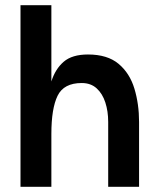

<svg xmlns="http://www.w3.org/2000/svg" viewBox="-20 -720 609 740"><path d="M397 -250Q397 -291 386 -325Q375 -359 352.5 -379.5Q330 -400 295 -400Q226 -400 202 -351Q178 -302 178 -204V0H59V-700H178V-406Q193 -454 225.5 -482Q258 -510 319 -510Q394 -510 437 -474Q480 -438 498 -378.5Q516 -319 516 -250V0H397Z"/></svg>

Font: Haskoy Bold
Style: Regular
Weight: 700
Designer: Ertekin Erdin
Foundry: Ertekin Erdin
Version: Version 1.500; ttfautohint (v1.8.3)